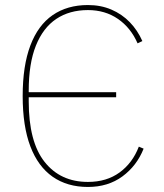

<svg xmlns="http://www.w3.org/2000/svg" viewBox="-20 -730 650 762"><path d="M329 12Q247 12 189 -28.5Q131 -69 100.5 -149Q70 -229 70 -349Q70 -469 100.5 -549.5Q131 -630 189 -670Q247 -710 329 -710Q380 -710 422 -692Q464 -674 495 -642Q526 -610 545 -567L526 -558Q499 -620 448 -655Q397 -690 329 -690Q256 -690 203.5 -655Q151 -620 122.5 -549Q94 -478 94 -370V-360L88 -364H441V-344H86L94 -349V-328Q94 -167 157 -87.5Q220 -8 329 -8Q403 -8 454.5 -45.5Q506 -83 531 -148L550 -140Q523 -72 466 -30Q409 12 329 12Z"/></svg>

Font: IBM Plex Sans Thin
Style: Regular
Weight: 250
Designer: Mike Abbink, Paul van der Laan, Pieter van Rosmalen
Foundry: Bold Monday
Version: Version 3.201